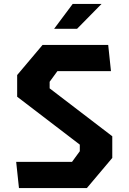

<svg xmlns="http://www.w3.org/2000/svg" viewBox="-20 -959 660 979"><path d="M62.5 -133.6H347.2L386.9 -188V-221.5L67.5 -465.8V-576.3L197.1 -730H531.7L545.8 -596.4H272.8L233.1 -542V-508.5L552.5 -264.2V-153.7L422.9 0H76.7ZM497.8 -939H350.7L255.9 -812.1H372.9Z"/></svg>

Font: Monaspace Krypton Var ExLight
Style: Regular
Weight: 200
Designer: Riley Cran and the Lettermatic Team
Version: Version 1.200 (Monaspace Krypton Var)